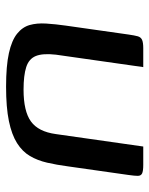

<svg xmlns="http://www.w3.org/2000/svg" viewBox="52 -552 503 648"><g transform="rotate(90 304.0 -228.5)"><path d="M542 -206Q537 -168 529.5 -135.5Q522 -103 507 -77.5Q492 -52 463.5 -34Q435 -16 389 -6.5Q343 3 273 3Q203 3 160 -6.5Q117 -16 94.5 -34Q72 -52 65 -76.5Q58 -101 60 -132.5Q62 -164 67 -199L97 -410Q100 -431 103 -441.5Q106 -452 115 -456Q124 -460 143 -460H207L165 -165Q160 -121 169.5 -97.5Q179 -74 207 -65Q235 -56 283 -56Q356 -56 390.5 -81Q425 -106 433 -165L475 -460H537Q558 -460 566 -456Q574 -452 574 -441.5Q574 -431 571 -410Z"/></g></svg>

Font: Genos Thin Medium
Style: Italic
Weight: 500
Italic angle: -8°
Version: Version 1.010